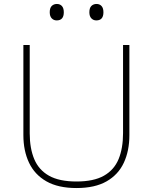

<svg xmlns="http://www.w3.org/2000/svg" viewBox="-20 -940 772 969"><path d="M366 9Q273.5 9 214.2 -24.8Q155 -58.5 126.5 -118.8Q98 -179 98 -258V-713H130V-267Q130 -191.5 152.8 -137Q175.5 -82.5 227.2 -53.2Q279 -24 366 -24Q453 -24 504.5 -53.2Q556 -82.5 578.5 -137Q601 -191.5 601 -268V-713H633V-258Q633 -179 605 -118.8Q577 -58.5 518 -24.8Q459 9 366 9ZM466 -837Q451 -837 441 -847.5Q431 -858 431 -878Q431 -900 441.2 -910Q451.5 -920 467 -920Q483 -920 492.5 -909.5Q502 -899 502 -878Q502 -837 466 -837ZM266 -837Q251 -837 241 -847.5Q231 -858 231 -878Q231 -900 241.2 -910Q251.5 -920 267 -920Q283 -920 292.5 -909.5Q302 -899 302 -878Q302 -837 266 -837Z"/></svg>

Font: Heraclito Thin
Style: Regular
Weight: 100
Designer: Kostas Bartsokas (font) & Cristiano Sobral (main changes)
Foundry: Kostas Bartsokas (font) & Cristiano Sobral (main changes)
Version: Version 1.00;July 8, 2020;FontCreator 13.0.0.2655 64-bit